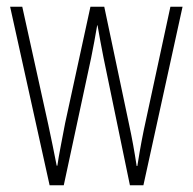

<svg xmlns="http://www.w3.org/2000/svg" viewBox="-20 -549 571 569"><path d="M287 -377Q282 -402 277.5 -426.5Q273 -451 269 -474H268Q264 -451 259.5 -426Q255 -401 250 -377L169 0H127L10 -529H46L123 -180Q130 -148 136 -118Q142 -88 148 -58H150Q153 -80 160 -116Q167 -152 173 -184L248 -529H289L363 -178Q375 -123 385 -57H387Q391 -83 394 -99.5Q397 -116 399.5 -130Q402 -144 406 -163L485 -529H521L405 0H365Z"/></svg>

Font: Noto Sans Devanagari ExtraCondensed ExtraLight
Style: Regular
Weight: 200
Width: 2
Designer: Jelle Bosma - Monotype Design Team
Foundry: Monotype Imaging Inc.
Version: Version 2.004; ttfautohint (v1.8.4.7-5d5b)